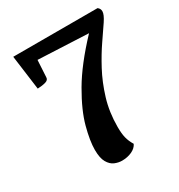

<svg xmlns="http://www.w3.org/2000/svg" viewBox="-157 -749 811 868"><g transform="rotate(-30 248.0 -314.5)"><path d="M230 12Q211 12 192 4Q173 -4 160 -26.5Q147 -49 147 -92Q147 -138 165.5 -207.5Q184 -277 236 -366.5Q288 -456 388 -562L126 -574L121 -486Q121 -472 104 -467Q87 -462 62 -461L38 -641H478Q490 -632 490 -618Q490 -601 469.5 -570.5Q449 -540 419 -496.5Q389 -453 359 -397Q329 -341 308.5 -274Q288 -207 288 -130Q288 -96 293.5 -73.5Q299 -51 313 -28Q304 -9 281 1.5Q258 12 230 12Z"/></g></svg>

Font: Petrona
Style: Bold
Weight: 700
Designer: Ringo R. Seeber
Foundry: Ringo R. Seeber
Version: Version 2.001; ttfautohint (v1.8.3)